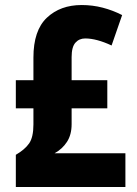

<svg xmlns="http://www.w3.org/2000/svg" viewBox="-20 -744 547 764"><path d="M305 -724Q348 -724 388.5 -713.5Q429 -703 466 -684L424 -563Q364 -591 319 -591Q295 -591 280 -574Q265 -557 265 -517V-425H407V-313H265V-250Q265 -208 246.5 -179.5Q228 -151 197 -134H479V0H43V-128Q79 -149 96 -173.5Q113 -198 113 -249V-313H43V-425H113V-515Q113 -623 166.5 -673.5Q220 -724 305 -724Z"/></svg>

Font: Noto Sans Tamil Condensed ExtraBold
Style: Regular
Weight: 800
Width: 3
Designer: Jelle Bosma - Monotype Design Team
Foundry: Monotype Imaging Inc.
Version: Version 2.004; ttfautohint (v1.8.4.7-5d5b)